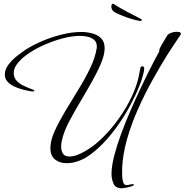

<svg xmlns="http://www.w3.org/2000/svg" viewBox="-20 -803 993 1033"><path d="M636 210Q602 210 591 185.5Q580 161 580 133Q580 92 594 37Q608 -18 630.5 -79.5Q653 -141 679.5 -202Q706 -263 731 -316.5Q756 -370 775 -408Q790 -437 805.5 -467.5Q821 -498 837 -526V-533Q837 -539 846.5 -556Q856 -573 867 -591Q878 -609 882 -616Q892 -624 905.5 -628Q919 -632 931 -632Q935 -632 944 -630.5Q953 -629 953 -621V-618Q935 -591 917 -564.5Q899 -538 882 -511Q842 -447 800 -371.5Q758 -296 722 -215Q686 -134 663 -52.5Q640 29 637 105V119Q637 127 637.5 145Q638 163 643 178Q648 193 661 193Q669 193 677 190.5Q685 188 693 188Q694 188 697.5 188.5Q701 189 701 191Q701 195 687 199.5Q673 204 657 207Q641 210 636 210ZM339 75Q300 75 275.5 54.5Q251 34 251 -6Q251 -47 274 -97.5Q297 -148 331 -205Q365 -262 401 -320Q437 -378 464.5 -435Q492 -492 500 -542Q501 -544 501 -547Q501 -550 501 -552Q501 -576 486.5 -588.5Q472 -601 451 -605.5Q430 -610 411 -610Q369 -610 321 -597.5Q273 -585 227 -565.5Q181 -546 145 -523Q127 -512 106 -494.5Q85 -477 69.5 -455.5Q54 -434 54 -410Q54 -385 69.5 -368.5Q85 -352 107.5 -341.5Q130 -331 149 -324Q151 -323 158 -320.5Q165 -318 165 -314Q165 -312 161.5 -311.5Q158 -311 156 -311Q148 -311 145 -312Q127 -315 103.5 -321Q80 -327 58 -337Q36 -347 21 -363Q6 -379 6 -402Q6 -430 26 -456Q46 -482 73 -503Q100 -524 120 -537Q161 -563 211.5 -584Q262 -605 315.5 -618Q369 -631 417 -631Q445 -631 474 -624Q503 -617 523 -598Q543 -579 543 -544Q543 -509 523.5 -462.5Q504 -416 474.5 -363.5Q445 -311 413 -257.5Q381 -204 355 -155Q329 -106 318 -67Q314 -54 311.5 -41Q309 -28 309 -14Q309 9 319 24Q329 39 354 39Q374 39 395 31Q416 23 433 13Q477 -11 519 -50Q561 -89 597.5 -136Q634 -183 662.5 -233Q691 -283 708 -329Q719 -358 724.5 -383.5Q730 -409 736 -440Q738 -446 745 -446Q756 -446 756 -436Q756 -425 751.5 -406.5Q747 -388 741 -370Q735 -352 730 -341Q711 -293 682 -238.5Q653 -184 616 -131Q579 -78 537 -34Q495 10 451 39Q427 55 397.5 65Q368 75 339 75ZM729 -691Q712 -694 688 -701Q664 -708 640.5 -717.5Q617 -727 601 -735Q589 -741 584 -750Q579 -759 579 -766Q579 -781 587 -783L591 -782Q625 -760 662 -740.5Q699 -721 731 -705Q743 -699 743 -695Q743 -689 729 -691Z"/></svg>

Font: Bonheur Royale
Style: Regular
Weight: 400
Designer: Robert E. Leuschke
Foundry: Robert E. Leuschke
Version: Version 1.010; ttfautohint (v1.8.3)